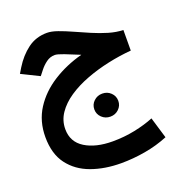

<svg xmlns="http://www.w3.org/2000/svg" viewBox="-142 -584 973 1041"><g transform="rotate(-20 344.5 -64.0)"><path d="M638.2 -337.4 637.7 -218.8Q571.3 -213.4 503.4 -198.7Q435.5 -184.1 373.5 -160.6Q311.5 -137.2 262.9 -104.5Q214.4 -71.8 186.3 -30.5Q158.2 10.7 158.2 60.5Q158.2 134.3 219.5 172.4Q280.8 210.4 378.4 210.4Q444.3 210.4 506.1 197.8Q567.9 185.1 617.2 165L653.8 287.1Q590.8 313 520.5 325.2Q450.2 337.4 381.3 337.4Q287.1 337.4 210 309.6Q132.8 281.7 87.4 221.4Q42 161.1 42 64Q42 -27.3 86.9 -97.4Q131.8 -167.5 208 -215.8Q284.2 -264.2 377.9 -289.1Q329.1 -309.6 292.7 -323.5Q256.3 -337.4 242.2 -337.4Q214.8 -337.4 192.9 -321.3Q170.9 -305.2 155.3 -285.2L131.8 -255.4L29.8 -305.7L48.3 -336.4Q83.5 -393.6 131.3 -429.2Q179.2 -464.8 242.7 -464.8Q269 -464.8 304.7 -452.1Q340.3 -439.5 381.8 -420.7Q423.3 -401.9 467.3 -383.1Q511.2 -364.3 554.9 -351.3Q598.6 -338.4 638.2 -337.4ZM342.8 13.7Q342.8 -14.2 363 -33.4Q383.3 -52.7 412.1 -52.7Q440.9 -52.7 460.9 -33.4Q481 -14.2 481 13.7Q481 41.5 460.9 60.8Q440.9 80.1 412.1 80.1Q383.3 80.1 363 60.8Q342.8 41.5 342.8 13.7Z"/></g></svg>

Font: Vazirmatn RD FD
Style: Bold
Weight: 700
Designer: Saber Rastikerdar
Foundry: Saber Rastikerdar
Version: Version 33.003